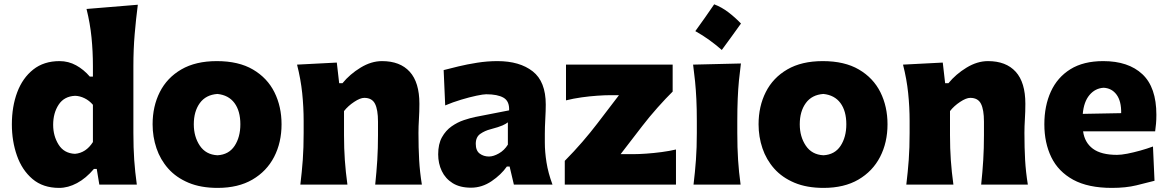

<svg xmlns="http://www.w3.org/2000/svg" viewBox="-20 -873 5522 908"><path d="M259.8 15.6Q183.1 15.6 133.5 -26.6Q84 -68.8 60.1 -137.2Q36.1 -205.6 36.1 -284.7Q36.1 -369.1 61.5 -436.8Q86.9 -504.4 137.2 -544.2Q187.5 -584 261.7 -584Q303.7 -584 340.1 -564Q376.5 -543.9 404.8 -510.7H419.4V-560.5Q419.4 -629.4 412.8 -695.8Q406.2 -762.2 389.2 -830.6L631.8 -850.6Q623 -783.7 616.9 -711.4Q610.8 -639.2 610.8 -560.5V-244.6Q610.8 -173.8 614.7 -116.9Q618.7 -60.1 627 0H449.7L437.5 -74.2H424.3Q386.7 -29.8 344.2 -7.1Q301.8 15.6 259.8 15.6ZM334.5 -145.5Q386.7 -149.9 419.4 -201.2V-377.4Q402.3 -397.5 379.9 -408.4Q357.4 -419.4 335 -419.9Q283.2 -417.5 257.3 -377.9Q231.4 -338.4 231.4 -282.7Q231.4 -230 257.1 -189Q282.7 -147.9 334.5 -145.5Z M1009.3 15.6Q929.7 15.6 871.6 -8.8Q813.5 -33.2 775.9 -75.4Q738.3 -117.7 720 -171.9Q701.7 -226.1 701.7 -285.2Q701.7 -370.1 735.8 -437.7Q770 -505.4 837.6 -544.7Q905.3 -584 1005.4 -584Q1108.4 -584 1176.3 -544.2Q1244.1 -504.4 1277.8 -436.8Q1311.5 -369.1 1311.5 -285.2Q1311.5 -199.2 1276.4 -131.1Q1241.2 -63 1173.8 -23.7Q1106.4 15.6 1009.3 15.6ZM1008.3 -138.7Q1062 -141.6 1089.4 -183.1Q1116.7 -224.6 1116.7 -285.2Q1116.7 -348.1 1088.9 -385.7Q1061 -423.3 1008.3 -428.7Q953.6 -424.8 925 -385.5Q896.5 -346.2 896.5 -285.2Q896.5 -226.6 925 -184.1Q953.6 -141.6 1008.3 -138.7Z M1400.4 0Q1407.7 -60.1 1411.9 -116.9Q1416 -173.8 1416 -244.6V-300.8Q1416 -366.2 1409.2 -432.4Q1402.3 -498.5 1384.8 -567.4L1572.8 -577.1L1584 -479.5H1599.6Q1634.8 -522.5 1685.3 -553.2Q1735.8 -584 1786.6 -584Q1872.1 -584 1917.7 -533.7Q1963.4 -483.4 1963.4 -382.3Q1963.4 -345.2 1961.2 -310.1Q1959 -274.9 1959 -244.6Q1959 -173.8 1962.2 -116.9Q1965.3 -60.1 1975.1 0H1754.4Q1760.7 -60.1 1764.2 -115.7Q1767.6 -171.4 1767.6 -233.9V-297.9Q1767.6 -354.5 1753.4 -382.3Q1739.3 -410.2 1702.6 -410.2Q1683.6 -410.2 1654.8 -391.1Q1626 -372.1 1606.9 -347.7V-233.9Q1606.9 -171.4 1610.8 -115.7Q1614.7 -60.1 1623 0Z M2207.5 14.6Q2155.3 14.6 2120.8 -6.8Q2086.4 -28.3 2069.3 -64.2Q2052.2 -100.1 2052.2 -143.1Q2052.2 -191.9 2070.1 -223.9Q2087.9 -255.9 2115.7 -275.4Q2143.6 -294.9 2173.6 -304.9Q2203.6 -314.9 2227.5 -319.8L2387.7 -351.1Q2389.6 -394.5 2361.3 -410.9Q2333 -427.2 2279.3 -427.2Q2265.6 -427.2 2233.2 -420.4Q2200.7 -413.6 2160.9 -401.6Q2121.1 -389.6 2085.4 -374.5L2078.1 -541.5Q2106 -548.8 2147.2 -558.8Q2188.5 -568.8 2236.6 -576.4Q2284.7 -584 2332.5 -584Q2437.5 -584 2499.3 -535.6Q2561 -487.3 2561 -378.4Q2561 -350.6 2558.8 -310.8Q2556.6 -271 2556.6 -240.2V-198.7Q2556.6 -154.8 2564.5 -105Q2572.3 -55.2 2592.8 0H2410.2L2390.1 -85.4H2377Q2350.1 -46.9 2304.7 -16.1Q2259.3 14.6 2207.5 14.6ZM2292.5 -132.8Q2313.5 -132.8 2339.4 -147.5Q2365.2 -162.1 2381.8 -189V-294.4Q2372.6 -287.1 2356.4 -279.8Q2340.3 -272.5 2299.8 -261.7Q2272.9 -254.9 2251.5 -240Q2230 -225.1 2230 -192.9Q2230 -160.6 2248.5 -146.7Q2267.1 -132.8 2292.5 -132.8Z M2650.9 0V-112.3Q2695.3 -157.2 2734.1 -202.1Q2772.9 -247.1 2804.2 -288.1L2907.2 -422.9H2866.7Q2840.8 -422.9 2804.9 -420.4Q2769 -418 2730.5 -412.6Q2691.9 -407.2 2656.7 -398.4V-567.4H3161.1V-439.9Q3129.9 -409.2 3089.8 -364.3Q3049.8 -319.3 3017.6 -277.3L2915 -144H2976.1Q3002 -144 3036.9 -146.5Q3071.8 -148.9 3108.6 -153.8Q3145.5 -158.7 3176.8 -166V0Z M3357.5 -852.6Q3392.9 -839.2 3424.6 -815Q3456.3 -790.8 3484.2 -761.8Q3462.2 -731.2 3439.6 -699.8Q3417.1 -668.4 3393.5 -636.7Q3366.1 -660.8 3334.9 -683.4Q3303.8 -706 3268.3 -725.8Q3291.9 -758.1 3314 -789.7Q3336 -821.4 3357.5 -852.6ZM3259.8 0Q3267.1 -60.1 3271.2 -116.9Q3275.4 -173.8 3275.4 -244.6V-300.8Q3275.4 -358.9 3273.2 -403.8Q3271 -448.7 3267.1 -488Q3263.2 -527.3 3257.8 -567.4L3483.9 -572.8Q3478.5 -532.2 3474.6 -492.2Q3470.7 -452.1 3468.8 -406Q3466.8 -359.9 3466.8 -300.8V-244.6Q3466.8 -173.8 3470.5 -116.9Q3474.1 -60.1 3482.4 0Z M3875 15.6Q3795.4 15.6 3737.3 -8.8Q3679.2 -33.2 3641.6 -75.4Q3604 -117.7 3585.7 -171.9Q3567.4 -226.1 3567.4 -285.2Q3567.4 -370.1 3601.6 -437.7Q3635.7 -505.4 3703.4 -544.7Q3771 -584 3871.1 -584Q3974.1 -584 4042 -544.2Q4109.9 -504.4 4143.6 -436.8Q4177.2 -369.1 4177.2 -285.2Q4177.2 -199.2 4142.1 -131.1Q4106.9 -63 4039.6 -23.7Q3972.2 15.6 3875 15.6ZM3874 -138.7Q3927.7 -141.6 3955.1 -183.1Q3982.4 -224.6 3982.4 -285.2Q3982.4 -348.1 3954.6 -385.7Q3926.8 -423.3 3874 -428.7Q3819.3 -424.8 3790.8 -385.5Q3762.2 -346.2 3762.2 -285.2Q3762.2 -226.6 3790.8 -184.1Q3819.3 -141.6 3874 -138.7Z M4266.1 0Q4273.4 -60.1 4277.6 -116.9Q4281.7 -173.8 4281.7 -244.6V-300.8Q4281.7 -366.2 4274.9 -432.4Q4268.1 -498.5 4250.5 -567.4L4438.5 -577.1L4449.7 -479.5H4465.3Q4500.5 -522.5 4551 -553.2Q4601.6 -584 4652.3 -584Q4737.8 -584 4783.4 -533.7Q4829.1 -483.4 4829.1 -382.3Q4829.1 -345.2 4826.9 -310.1Q4824.7 -274.9 4824.7 -244.6Q4824.7 -173.8 4827.9 -116.9Q4831.1 -60.1 4840.8 0H4620.1Q4626.5 -60.1 4629.9 -115.7Q4633.3 -171.4 4633.3 -233.9V-297.9Q4633.3 -354.5 4619.1 -382.3Q4605 -410.2 4568.4 -410.2Q4549.3 -410.2 4520.5 -391.1Q4491.7 -372.1 4472.7 -347.7V-233.9Q4472.7 -171.4 4476.6 -115.7Q4480.5 -60.1 4488.8 0Z M5238.3 15.6Q5126 15.6 5055.4 -22.9Q4984.9 -61.5 4951.9 -129.4Q4918.9 -197.3 4918.9 -285.2Q4918.9 -372.6 4949.7 -439.9Q4980.5 -507.3 5042.2 -545.7Q5104 -584 5197.3 -584Q5316.4 -584 5382.6 -522Q5448.7 -460 5448.7 -330.1Q5448.7 -306.2 5447 -288.1Q5445.3 -270 5442.9 -252H5102.1Q5109.4 -198.7 5148.4 -169.7Q5187.5 -140.6 5262.7 -140.6Q5282.2 -140.6 5311.3 -146.2Q5340.3 -151.9 5372.6 -160.9Q5404.8 -169.9 5432.6 -180.2L5439.9 -18.1Q5404.3 -8.8 5354.5 3.4Q5304.7 15.6 5238.3 15.6ZM5282.2 -337.9Q5283.2 -394.5 5260.5 -425.3Q5237.8 -456.1 5199.2 -458Q5159.2 -455.6 5132.3 -423.6Q5105.5 -391.6 5100.6 -334.5Z"/></svg>

Font: Pinar-FD ExtraBold
Style: Regular
Weight: 800
Designer: Amin Abedi
Version: Version 3.000